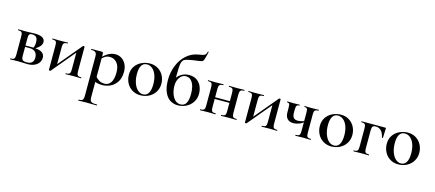

<svg xmlns="http://www.w3.org/2000/svg" viewBox="-65 -1417 5395 2381"><g transform="rotate(15 2633.0 -226.5)"><path d="M183 -386Q223 -388 241 -388Q375 -388 375 -312Q375 -284 352.5 -257.5Q330 -231 282 -204L270 -211Q287 -239 287 -285Q287 -330 270 -350Q253 -370 216 -370Q197 -370 187.5 -365Q178 -360 174 -346Q170 -332 170 -303V-81Q170 -46 184 -31.5Q198 -17 238 -17Q327 -17 327 -100Q327 -145 302.5 -171Q278 -197 227 -197H136L135 -215H262Q340 -215 378.5 -192Q417 -169 417 -122Q417 -68 372 -33Q327 2 255 2Q242 2 200 0Q152 -2 132 -2L75 -1Q60 0 32 0Q29 0 29 -6Q29 -12 32 -12Q57 -12 69 -17Q81 -22 85.5 -36.5Q90 -51 90 -81V-305Q90 -335 85.5 -349.5Q81 -364 69.5 -369Q58 -374 33 -374Q30 -374 30 -380Q30 -386 33 -386L132 -385Z M529 4V-305Q529 -335 525 -349.5Q521 -364 509 -369Q497 -374 472 -374Q470 -374 470 -380Q470 -386 472 -386Q495 -386 508 -385L568 -384L641 -385Q652 -386 668 -386Q671 -386 671 -380Q671 -374 668 -374Q642 -374 630 -368.5Q618 -363 613.5 -349Q609 -335 609 -305V-73L575 -52L858 -390Q861 -395 869 -395Q882 -395 882 -390V-81Q882 -51 886.5 -36.5Q891 -22 903 -17Q915 -12 940 -12Q942 -12 942 -6Q942 0 940 0Q912 0 897 -1L843 -2L786 -1Q770 0 743 0Q741 0 741 -6Q741 -12 743 -12Q769 -12 781 -17Q793 -22 797.5 -36.5Q802 -51 802 -81V-318L840 -338L553 5Q550 9 543 9Q538 9 533.5 7.5Q529 6 529 4Z M981 263Q1007 263 1020 257.5Q1033 252 1038 237.5Q1043 223 1043 194V-305Q1043 -347 1027.5 -360.5Q1012 -374 971 -374Q969 -374 969 -380Q969 -386 971 -386H1102Q1115 -386 1119 -381Q1123 -376 1123 -362V194Q1123 224 1130 238Q1137 252 1156 257.5Q1175 263 1216 263Q1219 263 1219 269Q1219 275 1216 275Q1180 275 1160 274L1082 273L1023 274Q1008 275 981 275Q978 275 978 269Q978 263 981 263ZM1084 -18 1112 -79Q1140 -45 1168 -28Q1196 -11 1239 -11Q1289 -11 1318 -54.5Q1347 -98 1347 -184Q1347 -263 1311 -306Q1275 -349 1220 -349Q1184 -349 1155.5 -331Q1127 -313 1095 -277L1085 -287Q1136 -345 1182.5 -372Q1229 -399 1278 -399Q1320 -399 1356 -377Q1392 -355 1413.5 -313Q1435 -271 1435 -215Q1435 -136 1402 -85Q1369 -34 1318.5 -10.5Q1268 13 1216 13Q1179 13 1151.5 6Q1124 -1 1084 -18Z M1502 -198Q1502 -263 1534.5 -308.5Q1567 -354 1617.5 -376.5Q1668 -399 1721 -399Q1782 -399 1827.5 -370Q1873 -341 1897 -293.5Q1921 -246 1921 -192Q1921 -132 1891.5 -85Q1862 -38 1812 -12.5Q1762 13 1704 13Q1644 13 1598 -15.5Q1552 -44 1527 -92.5Q1502 -141 1502 -198ZM1826 -160Q1826 -227 1807.5 -277Q1789 -327 1757.5 -353Q1726 -379 1688 -379Q1643 -379 1619.5 -342Q1596 -305 1596 -233Q1596 -168 1614 -116.5Q1632 -65 1663.5 -36Q1695 -7 1734 -7Q1778 -7 1802 -46Q1826 -85 1826 -160Z M1987 -262Q1987 -359 2021.5 -445.5Q2056 -532 2120.5 -590Q2185 -648 2273 -662Q2318 -669 2335 -674.5Q2352 -680 2359.5 -690Q2367 -700 2375 -726Q2376 -729 2381 -728Q2386 -727 2385 -724Q2379 -701 2376 -684Q2360 -616 2349 -604Q2338 -592 2304 -587.5Q2270 -583 2249 -580L2227 -577Q2146 -565 2118.5 -550.5Q2091 -536 2083 -491Q2075 -446 2075 -320V-221L2046 -256Q2070 -322 2118.5 -354.5Q2167 -387 2228 -387Q2289 -387 2328.5 -358Q2368 -329 2386 -285Q2404 -241 2404 -194Q2404 -132 2373.5 -85Q2343 -38 2292.5 -12.5Q2242 13 2184 13Q2130 13 2085.5 -15Q2041 -43 2014 -104.5Q1987 -166 1987 -262ZM2309 -164Q2309 -259 2277.5 -310.5Q2246 -362 2194 -362Q2145 -362 2114 -318.5Q2083 -275 2083 -214Q2083 -127 2119 -67Q2155 -7 2216 -7Q2309 -7 2309 -164Z M2567 -204H2836V-182H2567ZM2471 -374Q2468 -374 2468 -380Q2468 -386 2471 -386Q2498 -386 2513 -385L2570 -384L2624 -385Q2640 -386 2666 -386Q2668 -386 2668 -380Q2668 -374 2666 -374Q2641 -374 2629 -368Q2617 -362 2612.5 -347.5Q2608 -333 2608 -303V-81Q2608 -51 2612.5 -36.5Q2617 -22 2629 -17Q2641 -12 2666 -12Q2668 -12 2668 -6Q2668 0 2666 0Q2639 0 2623 -1L2570 -2L2513 -1Q2498 0 2470 0Q2467 0 2467 -6Q2467 -12 2470 -12Q2495 -12 2507 -17Q2519 -22 2523.5 -36.5Q2528 -51 2528 -81V-305Q2528 -335 2523.5 -349.5Q2519 -364 2507.5 -369Q2496 -374 2471 -374ZM2740 -374Q2737 -374 2737 -380Q2737 -386 2740 -386Q2767 -386 2782 -385L2839 -384L2893 -385Q2909 -386 2935 -386Q2937 -386 2937 -380Q2937 -374 2935 -374Q2910 -374 2898 -368Q2886 -362 2881.5 -347.5Q2877 -333 2877 -303V-81Q2877 -51 2881.5 -36.5Q2886 -22 2898 -17Q2910 -12 2935 -12Q2937 -12 2937 -6Q2937 0 2935 0Q2908 0 2892 -1L2839 -2L2781 -1Q2766 0 2739 0Q2736 0 2736 -6Q2736 -12 2739 -12Q2764 -12 2776 -17Q2788 -22 2792.5 -36.5Q2797 -51 2797 -81V-305Q2797 -335 2792.5 -349.5Q2788 -364 2776.5 -369Q2765 -374 2740 -374Z M3046 4V-305Q3046 -335 3042 -349.5Q3038 -364 3026 -369Q3014 -374 2989 -374Q2987 -374 2987 -380Q2987 -386 2989 -386Q3012 -386 3025 -385L3085 -384L3158 -385Q3169 -386 3185 -386Q3188 -386 3188 -380Q3188 -374 3185 -374Q3159 -374 3147 -368.5Q3135 -363 3130.5 -349Q3126 -335 3126 -305V-73L3092 -52L3375 -390Q3378 -395 3386 -395Q3399 -395 3399 -390V-81Q3399 -51 3403.5 -36.5Q3408 -22 3420 -17Q3432 -12 3457 -12Q3459 -12 3459 -6Q3459 0 3457 0Q3429 0 3414 -1L3360 -2L3303 -1Q3287 0 3260 0Q3258 0 3258 -6Q3258 -12 3260 -12Q3286 -12 3298 -17Q3310 -22 3314.5 -36.5Q3319 -51 3319 -81V-318L3357 -338L3070 5Q3067 9 3060 9Q3055 9 3050.5 7.5Q3046 6 3046 4Z M3710 -374Q3707 -374 3707 -380Q3707 -386 3710 -386Q3732 -386 3745 -385L3793 -384L3847 -385Q3862 -386 3888 -386Q3891 -386 3891 -380Q3891 -374 3888 -374Q3864 -374 3852 -368Q3840 -362 3836 -347.5Q3832 -333 3832 -303V-81Q3832 -51 3836 -36.5Q3840 -22 3851.5 -17Q3863 -12 3888 -12Q3891 -12 3891 -6Q3891 0 3888 0Q3861 0 3846 -1L3793 -2L3736 -1Q3720 0 3693 0Q3691 0 3691 -6Q3691 -12 3693 -12Q3718 -12 3730 -17Q3742 -22 3746.5 -36.5Q3751 -51 3751 -81V-305Q3751 -335 3748 -349.5Q3745 -364 3736.5 -369Q3728 -374 3710 -374ZM3601 -273Q3601 -229 3617.5 -208.5Q3634 -188 3671 -188Q3724 -188 3769 -213L3772 -204Q3736 -173 3698.5 -158.5Q3661 -144 3628 -144Q3577 -144 3549.5 -172.5Q3522 -201 3522 -256V-305Q3522 -335 3519.5 -349Q3517 -363 3510 -368.5Q3503 -374 3488 -374Q3485 -374 3485 -380Q3485 -386 3488 -386Q3509 -386 3520 -385L3563 -384L3608 -385Q3621 -386 3643 -386Q3646 -386 3646 -380Q3646 -374 3643 -374Q3617 -374 3609 -360Q3601 -346 3601 -303Z M3954 -198Q3954 -263 3986.5 -308.5Q4019 -354 4069.5 -376.5Q4120 -399 4173 -399Q4234 -399 4279.5 -370Q4325 -341 4349 -293.5Q4373 -246 4373 -192Q4373 -132 4343.5 -85Q4314 -38 4264 -12.5Q4214 13 4156 13Q4096 13 4050 -15.5Q4004 -44 3979 -92.5Q3954 -141 3954 -198ZM4278 -160Q4278 -227 4259.5 -277Q4241 -327 4209.5 -353Q4178 -379 4140 -379Q4095 -379 4071.5 -342Q4048 -305 4048 -233Q4048 -168 4066 -116.5Q4084 -65 4115.5 -36Q4147 -7 4186 -7Q4230 -7 4254 -46Q4278 -85 4278 -160Z M4753 -377Q4748 -277 4748 -256Q4748 -254 4742 -254Q4736 -254 4736 -256Q4722 -316 4695 -342.5Q4668 -369 4628 -369Q4597 -369 4587 -355Q4577 -341 4577 -303V-81Q4577 -51 4581.5 -36.5Q4586 -22 4598 -17Q4610 -12 4635 -12Q4637 -12 4637 -6Q4637 0 4635 0Q4608 0 4592 -1L4539 -2L4482 -1Q4467 0 4439 0Q4436 0 4436 -6Q4436 -12 4439 -12Q4464 -12 4476 -17Q4488 -22 4492.5 -36.5Q4497 -51 4497 -81V-305Q4497 -335 4492.5 -349.5Q4488 -364 4476.5 -369Q4465 -374 4440 -374Q4437 -374 4437 -380Q4437 -386 4440 -386H4744Q4751 -386 4752 -384.5Q4753 -383 4753 -377Z M4813 -198Q4813 -263 4845.5 -308.5Q4878 -354 4928.5 -376.5Q4979 -399 5032 -399Q5093 -399 5138.5 -370Q5184 -341 5208 -293.5Q5232 -246 5232 -192Q5232 -132 5202.5 -85Q5173 -38 5123 -12.5Q5073 13 5015 13Q4955 13 4909 -15.5Q4863 -44 4838 -92.5Q4813 -141 4813 -198ZM5137 -160Q5137 -227 5118.5 -277Q5100 -327 5068.5 -353Q5037 -379 4999 -379Q4954 -379 4930.5 -342Q4907 -305 4907 -233Q4907 -168 4925 -116.5Q4943 -65 4974.5 -36Q5006 -7 5045 -7Q5089 -7 5113 -46Q5137 -85 5137 -160Z"/></g></svg>

Font: Cormorant Garamond SemiBold
Style: Regular
Weight: 600
Designer: Christian Thalmann (Catharsis Fonts)
Foundry: Catharsis Fonts
Version: Version 4.000